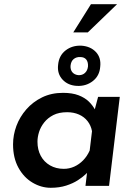

<svg xmlns="http://www.w3.org/2000/svg" viewBox="-20 -883 641 912"><path d="M221 9Q176 9 134.5 -15.5Q93 -40 67.5 -86.5Q42 -133 42 -197Q42 -242 58 -285Q74 -328 105 -363.5Q136 -399 180 -420.5Q224 -442 279 -442Q323 -442 353 -430.5Q383 -419 402 -400.5Q421 -382 433 -359L424 -340L446 -423H549L498 0H386L398 -101L405 -74Q401 -69 387 -55.5Q373 -42 350 -27Q327 -12 294.5 -1.5Q262 9 221 9ZM283 -81Q309 -81 332.5 -91.5Q356 -102 375 -121.5Q394 -141 406 -168L417 -260Q412 -287 396 -307.5Q380 -328 355 -339Q330 -350 299 -350Q260 -350 233.5 -336.5Q207 -323 190 -301.5Q173 -280 165.5 -256Q158 -232 158 -210Q158 -172 173.5 -143Q189 -114 217.5 -97.5Q246 -81 283 -81ZM256 -575Q260 -619 291.5 -643.5Q323 -668 367 -666Q410 -663 435.5 -636Q461 -609 456 -566Q453 -523 421 -498Q389 -473 346 -475Q303 -477 277 -505Q251 -533 256 -575ZM315 -570Q314 -551 324 -539.5Q334 -528 352 -526Q371 -525 383.5 -536.5Q396 -548 398 -568Q399 -589 389.5 -600.5Q380 -612 361 -612Q343 -613 330 -602.5Q317 -592 315 -570ZM536 -863 397 -729H328L412 -863Z"/></svg>

Font: Josefin Sans Thin SemiBold
Style: Italic
Weight: 600
Italic angle: -7°
Version: Version 2.000